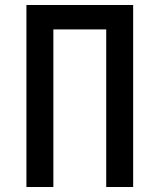

<svg xmlns="http://www.w3.org/2000/svg" viewBox="-20 -750 640 770"><path d="M86 0V-730H514V0H406V-632H194V0Z"/></svg>

Font: JetBrains Mono NL SemiBold
Style: Regular
Weight: 600
Designer: Philipp Nurullin, Konstantin Bulenkov
Foundry: JetBrains
Version: Version 2.304; ttfautohint (v1.8.4.7-5d5b)